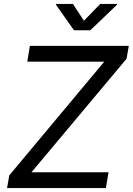

<svg xmlns="http://www.w3.org/2000/svg" viewBox="-20 -962 679 982"><path d="M16.1 0 27.3 -64.9 513.2 -646.5H119.6L132.8 -727.5H638.7L627.4 -661.6L141.1 -81.1H535.2L521.5 0ZM353 -941.9 409.2 -856 492.7 -941.9H579.6L578.6 -938L441.9 -807.1H358.4L266.1 -938L267.1 -941.9Z"/></svg>

Font: Inter 17pt
Style: Italic
Weight: 400
Italic angle: -9.3988°
Version: Version 4.001;git-66647c0bb